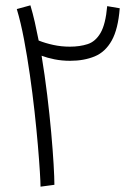

<svg xmlns="http://www.w3.org/2000/svg" viewBox="-20 -698 501 720"><path d="M184 -5 132 2Q132 -13 129.5 -54Q127 -95 122 -153.5Q117 -212 109.5 -280Q102 -348 92 -417.5Q82 -487 70 -550.5Q58 -614 43 -664L94 -678Q103 -648 110.5 -615Q118 -582 125 -546Q150 -536 180 -529.5Q210 -523 242 -523Q279 -523 308.5 -532.5Q338 -542 357 -574.5Q376 -607 382 -675L429 -667Q423 -589 399 -546Q375 -503 335 -486.5Q295 -470 243 -470Q212 -470 184.5 -475.5Q157 -481 136 -489Q148 -416 157 -342Q166 -268 172 -201Q178 -134 181 -82.5Q184 -31 184 -5Z"/></svg>

Font: Noto Sans Arabic UI Lt
Style: Regular
Weight: 300
Designer: Monotype Design Team, Nadine Chahine and Nizar Qandah
Foundry: Monotype Imaging Inc.
Version: Version 2.010; ttfautohint (v1.8.4.7-5d5b)